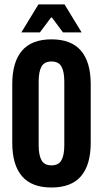

<svg xmlns="http://www.w3.org/2000/svg" viewBox="-20 -824 458 854"><path d="M209 10Q121 10 77.8 -40.2Q34.5 -90.5 34.5 -189.5V-449Q34.5 -548 77.8 -598.5Q121 -649 209 -649Q297 -649 340.2 -598.5Q383.5 -548 383.5 -449V-189.5Q383.5 -90.5 340.2 -40.2Q297 10 209 10ZM209 -88.5Q240.5 -88.5 253.2 -111Q266 -133.5 266 -178V-461Q266 -506 253.2 -528.2Q240.5 -550.5 209 -550.5Q177.5 -550.5 164.8 -528.2Q152 -506 152 -461V-178Q152 -133.5 164.8 -111Q177.5 -88.5 209 -88.5ZM151 -804.5H267L343 -680H260L211 -746H207L157.5 -680H75Z"/></svg>

Font: Anek Tamil Condensed SemiBold
Style: Regular
Weight: 600
Width: 3
Designer: Aadarsh Rajan (Tamil), Yesha Goshar (Latin)
Foundry: Ek Type
Version: Version 1.003